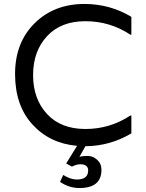

<svg xmlns="http://www.w3.org/2000/svg" viewBox="-20 -728 738 969"><path d="M381 63Q397 59 423 59Q449 59 470.5 78.5Q492 98 492 129Q492 221 381 221Q329 221 283 190L299 155Q336 178 368 178Q425 178 425 132Q425 117 415 109Q405 101 385.5 101Q366 101 343 113L314 97L369 8Q231 -4 143.5 -100Q56 -196 56 -354.5Q56 -513 154.5 -610.5Q253 -708 406 -708Q535 -708 643 -643V-553H638Q535 -621 411 -621Q287 -621 217 -545Q147 -469 147 -349Q147 -229 217 -153Q287 -77 411 -77Q535 -77 638 -145H643V-55Q536 9 411 10Z"/></svg>

Font: Varela
Style: Regular
Weight: 400
Designer: Joe Prince
Foundry: Joe Prince
Version: Version 1.000